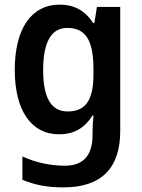

<svg xmlns="http://www.w3.org/2000/svg" viewBox="-20 -572 615 832"><path d="M239 -552C116 -552 44 -448 44 -269C44 -94 115 10 236 10C297 10 345 -14 381 -72H385C383 -52 381 -22 381 0V13C381 104 339 146 261 146C199 146 136 133 77 106V207C131 230 187 240 255 240C421 240 501 155 501 -4V-542H400L389 -472H384C347 -528 299 -552 239 -552ZM271 -451C350 -451 385 -400 385 -271V-250C385 -135 349 -89 273 -89C202 -89 167 -148 167 -268C167 -389 202 -451 271 -451Z"/></svg>

Font: Noto Sans Gujarati UI SemiCondensed SemiBold
Style: Regular
Weight: 600
Width: 4
Designer: Jelle Bosma - Monotype Design Team, Universal Thirst
Foundry: Monotype Imaging Inc.
Version: Version 2.106